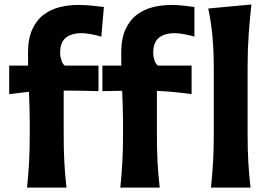

<svg xmlns="http://www.w3.org/2000/svg" viewBox="-20 -847 1212 867"><path d="M102.1 0Q108.4 -59.6 111.3 -115.2Q114.3 -170.9 114.3 -239.3V-293.9Q114.3 -324.2 113.3 -359.6Q112.3 -395 110.8 -432.6L21.5 -421.9V-550.8H106.9Q106.9 -565.4 106.7 -579.6Q106.4 -593.8 106.4 -607.4Q106.4 -671.9 125.5 -713.9Q144.5 -755.9 176.8 -780.3Q209 -804.7 249.5 -814.7Q290 -824.7 333 -824.7Q362.3 -824.7 397 -821.3Q431.6 -817.9 449.2 -815.4L437.5 -681.6Q418.5 -687.5 392.1 -692.4Q365.7 -697.3 350.1 -697.3Q302.2 -697.3 276.9 -676.5Q251.5 -655.8 251.5 -607.9Q251.5 -591.8 257.1 -575Q262.7 -558.1 272.5 -550.8H424.8V-435.5Q383.8 -436.5 345 -437.3Q306.2 -438 267.6 -438V-239.3Q267.6 -170.9 270.5 -115.2Q273.4 -59.6 280.3 0ZM523.4 0Q529.3 -59.6 532.5 -115.2Q535.6 -170.9 535.6 -239.3V-293.9Q535.6 -325.2 534.4 -361.8Q533.2 -398.4 531.7 -437L442.4 -435.5V-550.8H527.8Q527.8 -565.4 527.6 -579.6Q527.3 -593.8 527.3 -607.4Q527.3 -671.9 546.4 -713.9Q565.4 -755.9 597.7 -780.3Q629.9 -804.7 670.4 -814.7Q710.9 -824.7 753.9 -824.7Q780.3 -824.7 811.3 -821.3Q842.3 -817.9 857.9 -815.4V-681.6Q838.9 -687.5 812.7 -692.4Q786.6 -697.3 771 -697.3Q723.1 -697.3 697.5 -676.5Q671.9 -655.8 671.9 -607.9Q671.9 -591.8 677.5 -575Q683.1 -558.1 692.9 -550.8H845.2V-421.9Q804.2 -427.7 765.6 -431.4Q727.1 -435.1 688.5 -436.5V-239.3Q688.5 -170.9 691.4 -115.2Q694.3 -59.6 701.2 0ZM932.6 0Q939 -59.6 942.1 -115.2Q945.3 -170.9 945.3 -239.7V-546.4Q945.3 -614.3 939.7 -679Q934.1 -743.7 920.4 -808.6L1115.2 -826.7Q1107.9 -760.7 1103 -691.4Q1098.1 -622.1 1098.1 -546.4V-239.7Q1098.1 -170.9 1101.3 -115.2Q1104.5 -59.6 1111.3 0Z"/></svg>

Font: Pinar-FD Bold
Style: Regular
Weight: 700
Designer: Amin Abedi
Version: Version 3.000